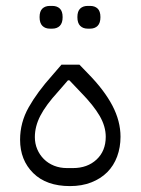

<svg xmlns="http://www.w3.org/2000/svg" viewBox="-20 -620 476 650"><path d="M217 10Q137 10 92.5 -34Q48 -78 48 -147Q48 -205 77 -256.5Q106 -308 157 -365L188 -401H249L278 -371Q333 -315 360.5 -262.5Q388 -210 388 -157Q388 -121 376.5 -90Q365 -59 343 -37Q321 -15 289 -2.5Q257 10 217 10ZM227 -51Q276 -51 307 -80Q338 -109 338 -157Q338 -192 317.5 -227.5Q297 -263 254 -307L215 -348H210L177 -310Q135 -264 116.5 -228Q98 -192 98 -156Q98 -134 106 -115Q114 -96 128.5 -81.5Q143 -67 163 -59Q183 -51 207 -51ZM277 -523Q261 -523 251.5 -532.5Q242 -542 242 -562Q242 -582 251.5 -591Q261 -600 277 -600H285Q301 -600 310.5 -591Q320 -582 320 -562Q320 -542 310.5 -532.5Q301 -523 285 -523ZM149 -523Q133 -523 123.5 -532.5Q114 -542 114 -562Q114 -582 123.5 -591Q133 -600 149 -600H157Q173 -600 182.5 -591Q192 -582 192 -562Q192 -542 182.5 -532.5Q173 -523 157 -523Z"/></svg>

Font: IBM Plex Sans Arabic Light
Style: Regular
Weight: 300
Designer: Mike Abbink, Paul van der Laan, Pieter van Rosmalen, Wael Morcos, Khajak Apelian
Foundry: Bold Monday
Version: Version 1.2